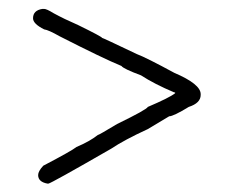

<svg xmlns="http://www.w3.org/2000/svg" viewBox="-20 -453 535 440"><path d="M81.1 -432.6Q86.9 -432.6 102.5 -422.9Q126.5 -409.7 159.2 -395.5Q213.9 -368.7 213.9 -366.2Q215.8 -366.2 293.5 -329.1Q314.5 -321.3 379.4 -286.1Q439.9 -260.3 439.9 -237.3V-235.4Q439.9 -216.8 412.6 -208Q377.4 -186.5 367.7 -186.5L318.8 -157.2Q264.6 -132.3 234.9 -112.3Q95.7 -32.2 90.8 -32.2H88.9Q67.4 -36.1 67.4 -51.8Q67.4 -60.5 79.1 -73.2Q144.5 -107.4 155.3 -116.2Q185.5 -128.9 204.1 -143.6Q206.5 -143.6 248.5 -168.9Q315.9 -201.7 318.8 -208Q368.2 -229 381.3 -239.3V-241.2H379.4Q334 -260.3 303.2 -280.3Q262.7 -295.4 258.3 -301.8Q215.8 -319.3 116.2 -370.1Q91.3 -384.3 81.1 -385.7Q55.7 -398.4 55.7 -411.1Q55.7 -429.2 77.1 -432.6Z"/></svg>

Font: CEF Fonts CJK
Style: Regular
Weight: 400
Designer: PartyBoss (派对大魔王)
Version: Release 2.25